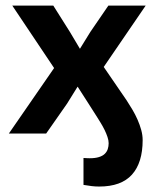

<svg xmlns="http://www.w3.org/2000/svg" viewBox="-20 -477 540 686"><path d="M432.6 -118.2Q442.9 -102.5 453.1 -85.2Q463.4 -67.9 471.4 -49.6Q479.5 -31.2 484.6 -12.7Q489.7 5.9 489.7 23.4Q489.7 104.5 451.4 147Q413.1 189.5 334.5 189.5Q321.3 189.5 308.1 188Q294.9 186.5 278.3 183.6V87.4Q284.7 87.9 289.8 88.1Q294.9 88.4 300.3 88.4Q320.3 88.4 333.5 84.2Q346.7 80.1 354.2 72.8Q361.8 65.4 365 55.7Q368.2 45.9 368.2 34.7Q368.2 24.4 364 12.2Q359.9 0 353.8 -12.5Q347.7 -24.9 340.6 -36.6Q333.5 -48.3 327.6 -57.6L295.9 -107.4L257.3 -167.5L219.7 -106.9L145 0H11.7L173.3 -233.9L23.9 -457H170.4L229.5 -363.3L265.6 -302.7L302.7 -362.8L367.2 -457H500.5L350.6 -237.8Z"/></svg>

Font: PT Astra Sans
Style: Bold
Weight: 700
Designer: A.Korolkova, I. Chaeva
Foundry: ParaType Ltd
Version: Version 1.001; ttfautohint (v1.6)